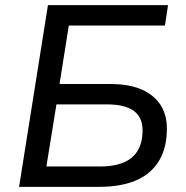

<svg xmlns="http://www.w3.org/2000/svg" viewBox="-20 -725 723 745"><path d="M54 0 166 -705H632L620 -626H247L211 -399H408Q484 -399 533.5 -376Q583 -353 607 -311Q631 -269 627 -210Q624 -140 592 -93Q560 -46 503 -23Q446 0 364 0ZM160 -79H368Q448 -79 489 -111.5Q530 -144 533 -210Q536 -266 501.5 -293Q467 -320 394 -320H199Z"/></svg>

Font: Nunito Sans 10pt Medium
Style: Italic
Weight: 500
Italic angle: -9°
Designer: Vernon Adams
Foundry: Vernon Adams
Version: Version 3.101;gftools[0.9.27]